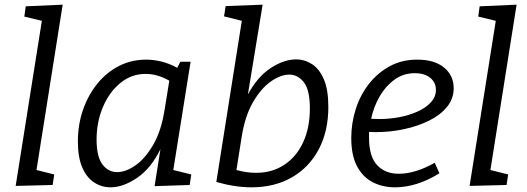

<svg xmlns="http://www.w3.org/2000/svg" viewBox="-20 -792 2252 821"><path d="M47 3 159 -703 84 -721 90 -765 248 -772 136 -65 212 -46 205 -1Z M453 9Q415 9 383 -11.5Q351 -32 332 -75.5Q313 -119 313 -187Q313 -259 335 -322.5Q357 -386 396.5 -434.5Q436 -483 489 -510Q542 -537 605 -537Q636 -537 669.5 -529Q703 -521 738 -502L751 -528H795L721 -65L798 -46L791 -1L641 4L666 -154Q625 -71 565.5 -31Q506 9 453 9ZM481 -56Q518 -56 559.5 -85Q601 -114 635.5 -173.5Q670 -233 684 -324L704 -447Q653 -476 603 -476Q542 -476 494.5 -437Q447 -398 420 -334Q393 -270 393 -195Q393 -122 418 -89Q443 -56 481 -56Z M905 -14 1014 -703 938 -722 945 -766 1103 -772 1040 -388Q1081 -464 1137.5 -501Q1194 -538 1246 -538Q1283 -538 1314.5 -517.5Q1346 -497 1365 -452.5Q1384 -408 1384 -335Q1384 -231 1343 -153.5Q1302 -76 1228 -33.5Q1154 9 1055 9Q985 9 905 -14ZM1013 -204 991 -65Q1035 -53 1075 -53Q1144 -53 1196 -87.5Q1248 -122 1276.5 -184Q1305 -246 1305 -328Q1305 -407 1279.5 -440Q1254 -473 1217 -473Q1180 -473 1138 -443.5Q1096 -414 1061.5 -354.5Q1027 -295 1013 -204Z M1669 9Q1616 9 1573.5 -13Q1531 -35 1506.5 -81.5Q1482 -128 1482 -202Q1482 -265 1501 -325Q1520 -385 1557 -432.5Q1594 -480 1646 -508.5Q1698 -537 1764 -537Q1838 -537 1879 -503Q1920 -469 1920 -415Q1920 -370 1891.5 -335Q1863 -300 1814.5 -276Q1766 -252 1707 -239.5Q1648 -227 1586 -227Q1570 -227 1558 -228Q1558 -216 1558 -203Q1558 -123 1592.5 -86Q1627 -49 1685 -49Q1756 -49 1839 -96L1859 -51Q1762 9 1669 9ZM1753 -479Q1705 -479 1667 -451.5Q1629 -424 1603.5 -380Q1578 -336 1567 -284Q1584 -283 1603 -283Q1645 -283 1687.5 -291Q1730 -299 1765.5 -315Q1801 -331 1822.5 -354.5Q1844 -378 1844 -408Q1844 -439 1820 -459Q1796 -479 1753 -479Z M1988 3 2100 -703 2025 -721 2031 -765 2189 -772 2077 -65 2153 -46 2146 -1Z"/></svg>

Font: Bitter
Style: Italic
Weight: 400
Italic angle: -9°
Designer: Sol Matas, and Bitter project Authors
Foundry: Sol Matas
Version: Version 2.001